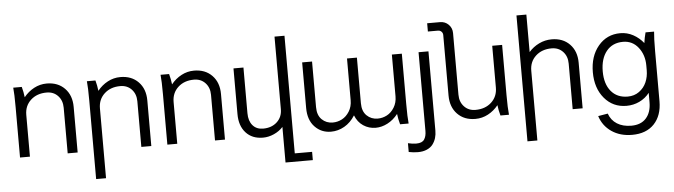

<svg xmlns="http://www.w3.org/2000/svg" viewBox="-53 -924 4799 1368"><g transform="rotate(-5 2346.5 -240.5)"><path d="M55.2 -500H116.2Q126.5 -462.9 130.9 -424.8Q161.6 -463.4 204.1 -486.1Q246.6 -508.8 294.9 -508.8Q375 -508.8 423.6 -458.7Q472.2 -408.7 472.2 -326.2V0H400.9V-326.2Q400.9 -378.4 369.6 -411.6Q338.4 -444.8 289.1 -444.8Q219.2 -444.8 175 -404.1Q130.9 -363.3 130.9 -298.8V0H60.1V-359.9Q60.1 -455.1 55.2 -500Z M582 -500H643.1Q653.3 -462.9 657.7 -424.8Q688.5 -463.4 731 -486.1Q773.4 -508.8 821.8 -508.8Q901.9 -508.8 950.4 -458.7Q999 -408.7 999 -326.2V0H927.7V-326.2Q927.7 -378.4 896.5 -411.6Q865.2 -444.8 815.9 -444.8Q746.1 -444.8 701.9 -404.1Q657.7 -363.3 657.7 -298.8V200.2H586.9V-359.9Q586.9 -455.1 582 -500Z M1108.9 -500H1169.9Q1180.2 -462.9 1184.6 -424.8Q1215.3 -463.4 1257.8 -486.1Q1300.3 -508.8 1348.6 -508.8Q1428.7 -508.8 1477.3 -458.7Q1525.9 -408.7 1525.9 -326.2V0H1454.6V-326.2Q1454.6 -378.4 1423.3 -411.6Q1392.1 -444.8 1342.8 -444.8Q1272.9 -444.8 1228.8 -404.1Q1184.6 -363.3 1184.6 -298.8V0H1113.8V-359.9Q1113.8 -455.1 1108.9 -500Z M2012.7 -700.2V141.1H2136.7V200.2H1941.4V-54.2Q1915 -24.9 1876.2 -7.6Q1837.4 9.8 1797.4 9.8Q1720.2 9.8 1675.3 -39.6Q1630.4 -88.9 1630.4 -172.9V-500H1701.7V-172.9Q1701.7 -118.2 1729 -86.2Q1756.3 -54.2 1803.7 -54.2Q1864.7 -54.2 1903.1 -89.6Q1941.4 -125 1941.4 -181.2V-700.2Z M2442.4 -201.2V-500H2513.2V-173.8Q2513.2 -115.7 2545.2 -85Q2577.1 -54.2 2623.5 -54.2Q2658.2 -54.2 2689.5 -70.6Q2720.7 -86.9 2741.9 -121.3Q2763.2 -155.8 2763.2 -201.2V-500H2834.5V-140.1Q2834.5 -44.9 2839.4 0H2778.3Q2767.1 -40 2763.2 -75.2Q2730.5 -33.7 2688.5 -12Q2646.5 9.8 2603.5 9.8Q2554.7 9.8 2515.1 -16.6Q2475.6 -43 2456.5 -91.8Q2425.3 -42 2379.9 -16.1Q2334.5 9.8 2284.2 9.8Q2214.8 9.8 2168.2 -39.1Q2121.6 -87.9 2121.6 -173.8V-500H2192.4V-173.8Q2192.4 -115.7 2224.1 -85Q2255.9 -54.2 2302.2 -54.2Q2336.9 -54.2 2368.2 -70.6Q2399.4 -86.9 2420.9 -121.3Q2442.4 -155.8 2442.4 -201.2Z M3024.9 -500V66.9Q3024.9 95.2 3017.6 119.6Q3010.3 144 2994.9 164.6Q2979.5 185.1 2952.1 197Q2924.8 209 2888.2 209Q2856 209 2822.3 202.1V139.2Q2854 147 2881.8 147Q2923.3 147 2938.7 124Q2954.1 101.1 2954.1 63V-500Z M3557.1 0H3496.1Q3484.9 -40 3481 -75.2Q3450.2 -36.6 3407.7 -13.9Q3365.2 8.8 3316.9 8.8Q3236.8 8.8 3188.5 -41.3Q3140.1 -91.3 3140.1 -173.8V-606Q3140.1 -621.1 3130.1 -631.1Q3120.1 -641.1 3105 -641.1H3033.2V-700.2H3125Q3161.6 -700.2 3186.3 -675.3Q3210.9 -650.4 3210.9 -613.8V-173.8Q3210.9 -121.6 3242.2 -88.4Q3273.4 -55.2 3322.8 -55.2Q3392.6 -55.2 3436.8 -95.9Q3481 -136.7 3481 -201.2V-500H3551.8V-140.1Q3551.8 -49.8 3557.1 0Z M3742.7 -700.2V-432.1Q3773.4 -467.3 3815.9 -488Q3858.4 -508.8 3906.7 -508.8Q3986.8 -508.8 4035.4 -458.7Q4084 -408.7 4084 -326.2V0H4012.7V-326.2Q4012.7 -378.4 3981.4 -411.6Q3950.2 -444.8 3900.9 -444.8Q3831.1 -444.8 3786.9 -404.1Q3742.7 -363.3 3742.7 -298.8V200.2H3671.9V-700.2Z M4562.5 -2V-68.8Q4532.7 -30.8 4489.7 -10.5Q4446.8 9.8 4397.5 9.8Q4300.8 9.8 4239.7 -62.7Q4178.7 -135.3 4178.7 -249Q4178.7 -363.8 4239.7 -436.8Q4300.8 -509.8 4397.5 -509.8Q4446.3 -509.8 4489 -486.6Q4531.7 -463.4 4562.5 -424.8Q4567.4 -461.9 4577.6 -500H4638.7Q4633.8 -455.1 4633.8 -359.9V-2.9Q4633.8 99.6 4577.4 159.4Q4521 219.2 4419.4 219.2Q4334 219.2 4272.9 177.5Q4211.9 135.7 4189.5 64.9L4258.8 53.2Q4275.9 101.6 4317.4 127.7Q4358.9 153.8 4419.4 153.8Q4488.3 153.8 4525.4 112.1Q4562.5 70.3 4562.5 -2ZM4249.5 -249Q4249.5 -159.2 4292.7 -107.2Q4335.9 -55.2 4411.6 -55.2Q4458.5 -55.2 4493.4 -80.3Q4528.3 -105.5 4545.4 -144.8Q4562.5 -184.1 4562.5 -231V-264.2Q4562.5 -339.8 4520.8 -393.3Q4479 -446.8 4411.6 -446.8Q4335.9 -446.8 4292.7 -393.6Q4249.5 -340.3 4249.5 -249Z"/></g></svg>

Font: LT Superior
Style: Regular
Weight: 400
Designer: Daniel Lyons
Foundry: LyonsType
Version: Version 1.000